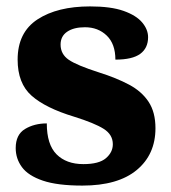

<svg xmlns="http://www.w3.org/2000/svg" viewBox="-20 -569 532 599"><path d="M237 10Q159 10 113.5 -5.5Q68 -21 48.5 -47.5Q29 -74 29 -107Q29 -149 58 -166.5Q87 -184 126 -184Q126 -118 156.5 -87.5Q187 -57 240 -57Q289 -57 310.5 -75.5Q332 -94 332 -119Q332 -149 303.5 -167Q275 -185 211 -205Q122 -232 78.5 -270.5Q35 -309 35 -383Q35 -468 97 -508.5Q159 -549 261 -549Q326 -549 365.5 -535Q405 -521 423.5 -499Q442 -477 442 -453Q442 -419 417.5 -401Q393 -383 340 -383Q340 -432 313 -458Q286 -484 245 -484Q210 -484 189.5 -470Q169 -456 169 -430Q169 -400 194.5 -382.5Q220 -365 289 -343Q343 -326 382.5 -305Q422 -284 443.5 -251.5Q465 -219 465 -169Q465 -87 406.5 -38.5Q348 10 237 10Z"/></svg>

Font: Noto Serif Sinhala ExtraBold
Style: Regular
Weight: 800
Designer: Jelle Bosma - Monotype Design Team
Foundry: Monotype Imaging Inc.
Version: Version 2.007; ttfautohint (v1.8.4.7-5d5b)